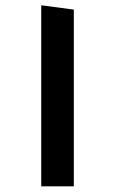

<svg xmlns="http://www.w3.org/2000/svg" viewBox="-20 -688 426 710"><path d="M253 -652.5 132.5 -668.5V1H253Z"/></svg>

Font: Anek Devanagari SemiBold
Style: Regular
Weight: 600
Designer: Kailash Malviya (Devanagari) & Yesha Goshar (Latin)
Foundry: Ek Type
Version: Version 1.003